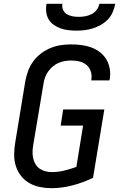

<svg xmlns="http://www.w3.org/2000/svg" viewBox="-20 -975 640 1003"><path d="M249 8Q218 8 188.5 2Q159 -4 133.5 -18.5Q108 -33 90 -56Q72 -79 63 -107Q54 -135 54 -165.5Q54 -196 59 -227L112 -550Q117 -577 126.5 -603.5Q136 -630 153 -653.5Q170 -677 193.5 -695Q217 -713 243.5 -724Q270 -735 297 -739Q324 -743 351 -743Q379 -743 406 -739.5Q433 -736 457.5 -727Q482 -718 502.5 -702Q523 -686 536 -664Q549 -642 553.5 -615Q558 -588 553 -560Q553 -559 552.5 -558Q552 -557 552 -555H457Q457 -556 457 -556.5Q457 -557 457 -558Q461 -581 454.5 -601.5Q448 -622 432 -635.5Q416 -649 395 -654Q374 -659 351 -659Q335 -659 318 -656Q301 -653 285 -646Q269 -639 255 -627Q241 -615 231 -600.5Q221 -586 215 -569.5Q209 -553 207 -536L153 -214Q150 -196 150 -179Q150 -162 154 -145.5Q158 -129 166.5 -115.5Q175 -102 188.5 -93Q202 -84 218.5 -80Q235 -76 252 -76Q284 -76 316 -84Q348 -92 379 -103L414 -319H297L310 -403H525L466 -46Q414 -21 358.5 -6.5Q303 8 249 8ZM379 -815Q358 -815 336.5 -817.5Q315 -820 296 -827Q277 -834 260.5 -845.5Q244 -857 234 -874Q224 -891 221.5 -912.5Q219 -934 223 -955H306Q303 -938 309.5 -923.5Q316 -909 329 -901Q342 -893 358 -890Q374 -887 391 -887Q408 -887 425 -890Q442 -893 458 -901Q474 -909 485 -923.5Q496 -938 499 -955H582Q578 -934 569 -912.5Q560 -891 544 -874Q528 -857 507.5 -845.5Q487 -834 465.5 -827Q444 -820 422.5 -817.5Q401 -815 379 -815Z"/></svg>

Font: Iosevka SS04 Md Ex Obl
Style: Regular
Weight: 500
Width: 7
Italic angle: -9°
Monospace: yes
Designer: Belleve Invis
Foundry: Belleve Invis
Version: Version 19.0.0; ttfautohint (v1.8.4)